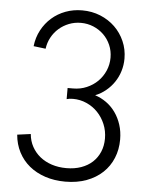

<svg xmlns="http://www.w3.org/2000/svg" viewBox="-54 -809 678 868"><g transform="rotate(5 284.5 -375.0)"><path d="M274.5 14.5Q328.2 14.5 370.9 -1.4Q413.6 -17.3 443.6 -45.5Q473.6 -73.6 489.5 -112.3Q505.5 -150.9 505.5 -196.4Q505.5 -232.7 495.5 -263.6Q485.5 -294.5 468 -319.1Q450.5 -343.6 426.6 -360.7Q402.7 -377.7 375.5 -386.4Q401.8 -396.8 423.6 -414.8Q445.5 -432.7 460.9 -455.7Q476.4 -478.6 484.8 -505.9Q493.2 -533.2 493.2 -562.7Q493.2 -605 477 -641.6Q460.9 -678.2 433 -705.2Q405 -732.3 366.8 -748Q328.6 -763.6 284.1 -763.6Q244.1 -763.6 208.9 -750.5Q173.6 -737.3 146.4 -713.4Q119.1 -689.5 101.4 -656.4Q83.6 -623.2 79.1 -583.2L134.1 -576.4Q137.7 -604.1 150.7 -628Q163.6 -651.8 183.6 -669.3Q203.6 -686.8 229.1 -696.8Q254.5 -706.8 283.2 -706.8Q313.2 -706.8 340 -695.7Q366.8 -684.5 386.8 -665Q406.8 -645.5 418.4 -618.9Q430 -592.3 430 -561.4Q430 -530.5 418 -502.5Q405.9 -474.5 384.8 -453.6Q363.6 -432.7 335 -420.5Q306.4 -408.2 273.2 -408.2H248.6V-357.7Q254.5 -359.5 261.8 -360.5Q269.1 -361.4 277.3 -361.4Q310 -361.4 339.1 -348.4Q368.2 -335.5 389.8 -313Q411.4 -290.5 424.1 -260.2Q436.8 -230 436.8 -195Q436.8 -161.8 425.2 -134.5Q413.6 -107.3 392.5 -87.7Q371.4 -68.2 341.4 -57.5Q311.4 -46.8 274.1 -46.8Q238.2 -46.8 207.7 -56.8Q177.3 -66.8 154.5 -85.2Q131.8 -103.6 117.7 -129.3Q103.6 -155 100.9 -186.4L40 -178.2Q43.6 -135 62 -99.3Q80.5 -63.6 111.1 -38.4Q141.8 -13.2 183.4 0.7Q225 14.5 274.5 14.5Z"/></g></svg>

Font: Spartan MB
Style: Regular
Weight: 212
Designer: Matt Bailey, Mirko Velimirovic
Foundry: Matt Bailey
Version: Version 1.005